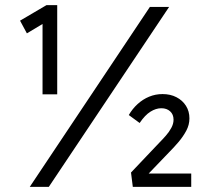

<svg xmlns="http://www.w3.org/2000/svg" viewBox="-20 -727 818 747"><path d="M145.5 -360V-649.2L151.5 -637.3L84.6 -597.2L58 -646.6L160.8 -707H202.6V-360H174.2Q166.6 -360 159.7 -360Q152.8 -360 145.5 -360ZM95.8 0 563.1 -700H637.9L169.9 0ZM496.7 0 489.7 -55.8 600.9 -173Q612.6 -184.7 625.2 -199.1Q637.9 -213.4 646.5 -229.4Q655.2 -245.4 655.2 -261.4Q655.2 -281.8 642 -293.8Q628.8 -305.9 607.7 -305.9Q586.7 -305.9 565.3 -292.5Q544 -279.2 523.3 -248.5L481.1 -279.4Q495.1 -303.7 515.4 -322.2Q535.7 -340.7 560.2 -350.8Q584.7 -361 612.4 -361Q643 -361 666.5 -348.8Q690 -336.7 703.5 -315.4Q717 -294 717 -266.4Q717 -241.1 704.5 -218Q692 -194.8 674 -173.8Q656.1 -152.8 637.4 -134.1L549.8 -42.8L552.8 -51.8H724V0Z"/></svg>

Font: Lexend Medium
Style: Regular
Weight: 500
Designer: Bonnie Shaver-Troup, Thomas Jockin
Foundry: Lexend
Version: Version 1.005